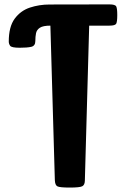

<svg xmlns="http://www.w3.org/2000/svg" viewBox="-20 -845 567 865"><path d="M294.4 0Q249.5 0 238.8 -5.4Q228 -10.7 227.1 -33.2L207 -729.5Q174.3 -729.5 159.9 -720.2Q145.5 -710.9 142.3 -695.3Q139.2 -679.7 139.2 -660.2Q139.2 -638.2 120.6 -634Q102.1 -629.9 68.8 -629.9Q31.7 -629.9 25.6 -638.9Q19.5 -647.9 19.5 -657.7Q19.5 -724.6 46.1 -760.7Q72.8 -796.9 114.7 -810.8Q156.7 -824.7 203.6 -824.7L473.1 -825.2Q499 -825.2 503.7 -815.9Q508.3 -806.6 508.3 -777.3Q508.3 -747.6 503.7 -738.5Q499 -729.5 473.1 -729.5H381.8L362.3 -30.8Q361.8 -11.7 350.6 -5.9Q339.4 0 294.4 0Z"/></svg>

Font: Denk One
Style: Regular
Weight: 400
Designer: Irina Smirnova, Eben Sorkin
Foundry: Sorkin Type Co.f
Version: Version 1.004; ttfautohint (v1.8.4.7-5d5b);gftools[0.9.23]